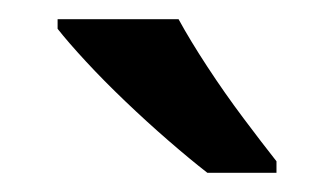

<svg xmlns="http://www.w3.org/2000/svg" viewBox="-20 -786 348 200"><path d="M166 -766Q178 -744 196 -716.5Q214 -689 233.5 -663Q253 -637 268 -618V-606H196Q178 -620 155.5 -639.5Q133 -659 110.5 -680.5Q88 -702 69.5 -722Q51 -742 40 -756V-766Z"/></svg>

Font: Noto Sans Adlam Unjoined Medium
Style: Regular
Weight: 500
Version: Version 3.001